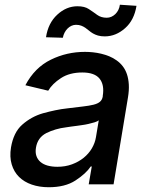

<svg xmlns="http://www.w3.org/2000/svg" viewBox="-20 -769 609 801"><path d="M25.9 -154.1Q31.2 -185.4 42.8 -209Q54.3 -232.6 72.8 -248.9Q111.2 -282.7 159.4 -296.5Q185 -303.6 210.4 -308.9Q235.8 -314.3 262.4 -317.1Q299.7 -321.7 326.2 -324.8Q352.6 -327.8 370.2 -332.2Q387.8 -336.6 397 -344.5Q406.2 -352.3 408.7 -366.5V-369Q416.2 -415.1 395.4 -440.9Q374.6 -466.6 323.5 -466.6Q270.2 -466.6 234.4 -443.2Q198.2 -419.7 181.1 -390.6L85.9 -413.4Q124.6 -487.2 192.5 -520.2Q258.5 -552.6 334.5 -552.6Q350.5 -552.6 367.7 -550.8Q384.9 -549 402.2 -544.9Q419.4 -540.8 435.9 -534.1Q452.4 -527.3 466.6 -517Q481.2 -506.7 492.2 -492.5Q503.2 -478.3 509.6 -459.3Q516 -440.3 517.4 -416.2Q518.8 -392 513.8 -362.2L453.8 0H350.1L362.9 -74.6H358.7Q338.4 -44.4 294.7 -16Q251.8 12.1 183.2 12.1Q144.5 12.1 112.6 1.1Q80.6 -9.9 59.3 -31.1Q38 -52.2 28.8 -83.3Q19.5 -114.3 25.9 -154.1ZM219.5 -73.2Q252.5 -73.2 280.4 -83.5Q308.2 -93.8 329.2 -110.8Q350.1 -127.8 363.3 -150.2Q376.4 -172.6 380.3 -196.7L392 -267Q386.4 -262.4 374.5 -258.7Q362.6 -255 349.1 -252Q335.6 -248.9 322.8 -247.2Q310 -245.4 302.6 -244.3Q287.6 -242.5 276.5 -240.9Q265.3 -239.3 256.4 -237.9Q233 -235.1 212.4 -229Q191.8 -223 173.3 -213.8Q136.7 -195 130 -152.7Q126.8 -133.2 131.9 -118.3Q137.1 -103.3 149 -93.2Q160.9 -83.1 179 -78.1Q197.1 -73.2 219.5 -73.2ZM171.9 -613.6Q180.8 -672.6 218.8 -707.7Q256.7 -742.9 302.9 -742.9Q333.1 -742.9 350.5 -731.2Q359.7 -725.1 368.4 -719.1Q377.1 -713.1 385.3 -707Q401.6 -695 425.4 -695Q435.4 -695 444.6 -699Q453.8 -703.1 461.3 -710.4Q468.8 -717.7 473.7 -727.6Q478.7 -737.6 480.1 -749.3L549.4 -744.7Q539.8 -685 502.1 -651.6Q463.8 -617.5 417.6 -617.2Q400.9 -617.2 388.8 -620.7Q376.8 -624.3 367.7 -629.6Q358.7 -634.9 351.2 -641.3Q343.8 -647.7 335.9 -653.1Q328.1 -658.4 318.9 -661.9Q309.7 -665.5 296.9 -665.5Q287.3 -665.5 278.2 -661.4Q269.2 -657.3 261.9 -650Q254.6 -642.8 249.5 -633Q244.3 -623.2 242.2 -611.5Z"/></svg>

Font: Inter P Medium
Style: Italic
Weight: 500
Italic angle: 9.39999°
Designer: Rasmus Andersson
Foundry: rsms
Version: Version 3.018;git-588b23468